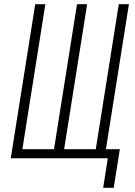

<svg xmlns="http://www.w3.org/2000/svg" viewBox="-20 -750 640 910"><path d="M469 140 491 0H31L147 -730H195L86 -43H236L345 -730H393L284 -43H434L543 -730H591L482 -43H548L519 140Z"/></svg>

Font: JetBrains Mono Thin
Style: Italic
Weight: 100
Italic angle: -9°
Monospace: yes
Designer: Philipp Nurullin, Konstantin Bulenkov
Foundry: JetBrains
Version: Version 2.305; ttfautohint (v1.8.4.7-5d5b)